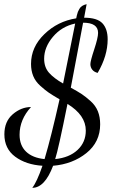

<svg xmlns="http://www.w3.org/2000/svg" viewBox="-20 -740 571 922"><path d="M1 -95Q1 -157 41.5 -191.5Q82 -226 129 -226Q74 -166 74 -93Q74 -42 105 -12Q136 18 194 24Q226 -84 266 -263Q232 -283 215 -294.5Q198 -306 174 -327.5Q150 -349 139.5 -375Q129 -401 129 -433Q129 -514 193 -576Q257 -638 346 -652Q346 -654 349 -666Q352 -678 354 -683Q356 -688 361 -697Q366 -706 374.5 -711.5Q383 -717 396 -720Q389 -685 384 -655Q447 -655 472 -628Q497 -601 497 -551Q497 -472 449 -390Q432 -394 423 -405.5Q414 -417 414 -432Q414 -447 432.5 -503Q451 -559 451 -582Q451 -631 379 -631L320 -319Q353 -301 372 -288.5Q391 -276 415 -254.5Q439 -233 450 -205.5Q461 -178 461 -143Q461 -58 395 -5Q329 48 235 56Q195 162 135 162Q157 134 184 56Q105 51 53 12.5Q1 -26 1 -95ZM192 -458Q192 -417 215.5 -390.5Q239 -364 283 -339L341 -627Q276 -613 234 -563Q192 -513 192 -458ZM245 24Q313 17 352.5 -20Q392 -57 392 -113Q392 -187 304 -241Q260 -21 245 24Z"/></svg>

Font: DancingScriptRegular
Style: Regular
Weight: 400
Designer: Pablo Impallari
Foundry: Pablo Impallari. www.impallari.com
Version: Version 1.002